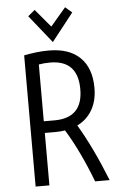

<svg xmlns="http://www.w3.org/2000/svg" viewBox="-61 -959 621 1000"><g transform="rotate(-5 250.0 -458.5)"><path d="M84 0V-686Q114 -692 146.5 -696Q179 -700 214 -700Q320 -700 377 -644.5Q434 -589 434 -485Q434 -419 406.5 -371Q379 -323 328 -298Q400 -178 471 0H395Q367 -74 333.5 -145Q300 -216 262 -278Q251 -276 237 -275Q223 -274 210 -274H156V0ZM156 -335H212Q360 -335 360 -485Q360 -637 215 -637Q184 -637 156 -632ZM239 -742 123 -887 159 -917 238 -823 318 -917 353 -887Z"/></g></svg>

Font: Ubuntu Sans Condensed
Style: Regular
Weight: 400
Width: 3
Designer: Dalton Maag Ltd
Foundry: Dalton Maag Ltd
Version: Version 1.006; ttfautohint (v1.8.4.7-5d5b)